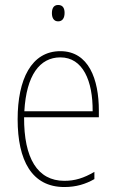

<svg xmlns="http://www.w3.org/2000/svg" viewBox="-20 -809 468 773"><path d="M214 -789C194 -789 189 -772 189 -756C189 -738 196 -723 214 -723C232 -723 240 -737 240 -757C240 -773 235 -789 214 -789ZM223 -603C106 -603 51 -489 51 -329C51 -163 108 -56 239 -56C287 -56 325 -68 360 -88V-117C317 -92 282 -81 239 -81C131 -81 76 -172 77 -337H378V-364C378 -490 337 -603 223 -603ZM223 -578C314 -578 354 -483 353 -361H78C86 -506 140 -578 223 -578Z"/></svg>

Font: Noto Sans Malayalam UI Condensed Thin
Style: Regular
Weight: 100
Width: 3
Designer: Jelle Bosma - Monotype Design Team
Foundry: Monotype Imaging Inc.
Version: Version 2.104